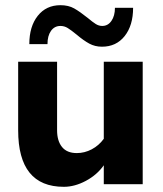

<svg xmlns="http://www.w3.org/2000/svg" viewBox="-20 -710 630 740"><path d="M50 -208V-472H200V-208Q200 -167 219 -143.5Q238 -120 276 -120Q306 -120 333.5 -134.5Q361 -149 380 -175V-472H530V0H380V-73Q354 -36 311 -13Q268 10 226 10Q50 10 50 -208ZM373 -530Q346 -530 324 -542Q302 -554 276 -576Q254 -594 241 -602Q228 -610 213 -610Q190 -610 176.5 -591Q163 -572 163 -540H93Q93 -608 125.5 -649Q158 -690 213 -690Q244 -690 266 -677.5Q288 -665 318 -641Q337 -625 349 -617.5Q361 -610 374 -610Q396 -610 409.5 -629.5Q423 -649 423 -680H493Q493 -612 460.5 -571Q428 -530 373 -530Z"/></svg>

Font: Madhuban Bold
Style: Regular
Weight: 700
Designer: jaikishan Patel
Foundry: MagicType
Version: Version 1.000